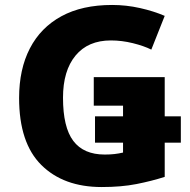

<svg xmlns="http://www.w3.org/2000/svg" viewBox="-20 -744 764 774"><path d="M390 10Q236 10 146.5 -79Q57 -168 57 -349Q57 -465 100.5 -549Q144 -633 227.5 -678.5Q311 -724 432 -724Q489 -724 544.5 -711.5Q600 -699 644 -680L590 -544Q560 -559 515.5 -570Q471 -581 427 -581Q335 -581 284.5 -520Q234 -459 234 -350Q234 -231 275.5 -176Q317 -121 402 -121Q424 -121 441.5 -123Q459 -125 476 -129V-169H363V-275H476V-318H358V-433H644V-275H709V-169H644V-31Q591 -14 530 -2Q469 10 390 10Z"/></svg>

Font: Noto Sans ExtraBold
Style: Regular
Weight: 800
Designer: Monotype Design Team
Foundry: Monotype Imaging Inc.
Version: Version 2.007